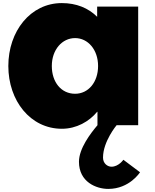

<svg xmlns="http://www.w3.org/2000/svg" viewBox="-20 -813 1005 1245"><path d="M492 236C492 367 604 412 682 412C820 412 888 304 888 304L780 223C780 223 749 268 703 268C677 268 648 247 648 209C648 104 736 -1 736 -1H876V-770H610V-704C553 -761 475 -793 381 -793C177 -793 34 -610 34 -385C34 -160 177 22 381 22C476 22 558 -25 610 -88H612V-1C567 52 492 150 492 236ZM316 -385C316 -491 383 -566 467 -566C550 -566 616 -491 616 -385C616 -280 553 -205 467 -205C377 -205 316 -280 316 -385Z"/></svg>

Font: Hussar Dziwak
Style: Regular
Weight: 400
Version: Version 1.022